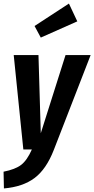

<svg xmlns="http://www.w3.org/2000/svg" viewBox="-41 -839 529 1078"><path d="M261 3Q219 111 153 160.5Q87 210 -19 219L-21 125Q45 112 78 86.5Q111 61 138 0H90L36 -530H175L188 -91L327 -530H468ZM346 -819 393 -719 188 -628 153 -693Z"/></svg>

Font: Fira Sans Extra Condensed SemiBold
Style: Italic
Weight: 600
Width: 3
Italic angle: -8°
Designer: Carrois Corporate & Edenspiekermann AG
Foundry: Carrois Corporate GbR & Edenspiekermann AG
Version: Version 4.203